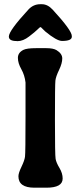

<svg xmlns="http://www.w3.org/2000/svg" viewBox="-20 -916 385 911"><path d="M170.9 -896H178.7Q206.1 -896 230 -870.1Q320.8 -771.5 320.8 -745.1V-741.7Q320.8 -721.7 274.4 -721.7Q249 -721.7 194.3 -767.1Q188.5 -772 181.4 -779.8Q174.3 -787.6 171.9 -787.6Q169.4 -787.6 158 -776.1Q146.5 -764.6 117.9 -742.7Q89.4 -720.7 63 -720.7L59.1 -721.2Q22 -721.2 22 -742.7Q22 -770 114.7 -870.6Q138.2 -896 170.9 -896ZM143.6 -25.4Q67.4 -25.4 67.4 -79.6Q67.4 -94.7 81.8 -124.5Q96.2 -154.3 98.6 -172.1Q101.1 -189.9 101.1 -364.7V-524.4Q97.2 -559.1 81.1 -587.9Q64.9 -616.7 64.9 -641.4Q64.9 -666 90.8 -679.2Q106.9 -687.5 151.9 -687.5H199.2Q232.4 -687.5 248 -678.2Q275.4 -661.6 275.4 -638.7Q275.4 -615.7 260.3 -584.2Q245.1 -552.7 242.9 -533.9Q240.7 -515.1 240.7 -347.4Q240.7 -179.7 243.9 -161.9Q247.1 -144 262.2 -118.9Q277.3 -93.8 277.3 -68.8Q277.3 -25.4 200.2 -25.4Z"/></svg>

Font: Averia Libre
Style: Bold
Weight: 700
Version: Version 1.002